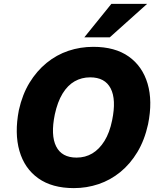

<svg xmlns="http://www.w3.org/2000/svg" viewBox="-20 -957 827 988"><path d="M360 11Q248 11 177 -39.5Q106 -90 80 -180.5Q54 -271 77 -390Q95 -471 132 -531.5Q169 -592 220 -633.5Q271 -675 332 -695.5Q393 -716 460 -716Q572 -716 642.5 -666Q713 -616 739.5 -526.5Q766 -437 742 -318Q724 -236 687 -174.5Q650 -113 599 -71.5Q548 -30 487 -9.5Q426 11 360 11ZM374 -146Q419 -146 455 -167.5Q491 -189 517.5 -231.5Q544 -274 557 -338Q579 -445 549.5 -502Q520 -559 444 -559Q400 -559 364 -538.5Q328 -518 302 -475.5Q276 -433 262 -368Q240 -261 269 -203.5Q298 -146 374 -146ZM414 -765 553 -937H737L545 -765Z"/></svg>

Font: Nunito Sans 7pt SemiCondensed Black
Style: Italic
Weight: 900
Width: 4
Italic angle: -9°
Designer: Vernon Adams
Foundry: Vernon Adams
Version: Version 3.101;gftools[0.9.27]